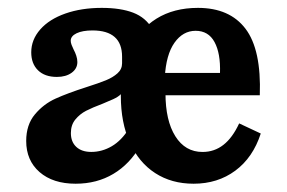

<svg xmlns="http://www.w3.org/2000/svg" viewBox="-20 -448 717 480"><path d="M282.1 -208.1Q282.1 -274.8 305 -324.6Q327.9 -374.4 371.2 -401.4Q414.5 -428.3 474.8 -428.3Q554.2 -428.3 593.8 -376.1Q633.5 -323.8 629.5 -209.9H356L354.8 -265.6H530Q531.6 -314.8 516.3 -342.9Q501.1 -371 469 -371Q437.3 -371 416.2 -341.2Q395.1 -311.4 392 -254.5L394.9 -249.5Q393.7 -237.8 393.7 -214.9Q393.7 -146.5 418.4 -107.3Q443.1 -68.1 486.3 -68.1Q515.9 -68.1 538.6 -85.9Q561.3 -103.6 577.9 -139.5L631.9 -114.2Q612.4 -54 568.2 -21.3Q524.1 11.3 464 11.3Q408.9 11.3 367.9 -15.3Q326.9 -41.9 304.5 -91.7Q282.1 -141.4 282.1 -208.1ZM302.3 -126.3 282.1 -207.3V-212.5Q275.8 -205.9 262.9 -200Q249.9 -194.1 236.8 -188.8Q210.8 -179 195.2 -171Q179.6 -162.9 168.4 -149.3Q157.2 -135.7 157.2 -115.4Q157.2 -93.3 170.7 -80.8Q184.2 -68.2 208.2 -68.2Q235.1 -68.2 259.4 -82.4Q283.7 -96.6 302.3 -126.3ZM45.5 -95.6Q45.5 -136.1 67.3 -162.1Q89.1 -188.1 119.2 -201.6Q149.3 -215.2 196.4 -230.3Q227.1 -240.1 244.8 -247.3Q262.4 -254.5 273.8 -264.8Q285.2 -275 285.2 -289.8V-306.1Q285.2 -339.2 266.6 -355.5Q248.1 -371.9 211.1 -371.9Q186.5 -371.9 171.6 -364.9Q156.8 -357.8 156.8 -346.1Q156.8 -341.6 159 -335.7Q161.3 -329.8 164.1 -324.1Q168.1 -316.8 170.7 -308.7Q173.4 -300.6 173.4 -292.9Q173.4 -276.4 159 -266Q144.7 -255.7 122.2 -255.7Q91.9 -255.7 75 -272.3Q58.1 -288.8 58.1 -317.2Q58.1 -348.8 80.7 -374.5Q103.3 -400.1 143.5 -414.2Q183.7 -428.3 234.3 -428.3Q281.5 -428.3 312.9 -416.3Q344.3 -404.2 360.4 -376.4Q376.5 -348.5 376.5 -302L331.4 -84.5Q304.6 -37.8 263.4 -13.3Q222.3 11.3 169 11.3Q112.4 11.3 78.9 -17.8Q45.5 -46.9 45.5 -95.6Z"/></svg>

Font: Playfair Micro SmCond SmLight
Style: Regular
Weight: 360
Width: 4
Designer: Claus Eggers Sørensen
Foundry: Claus Eggers Sørensen
Version: Version 2.100;Glyphs 3.2 (3219)